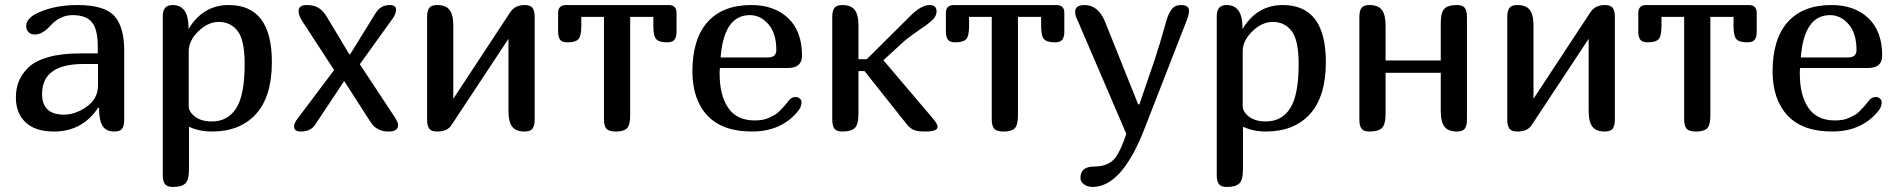

<svg xmlns="http://www.w3.org/2000/svg" viewBox="-20 -522 7530 762"><path d="M370 -95Q307 0 194 0Q120 0 81.5 -36.5Q43 -73 43 -135Q43 -170 54.5 -199Q66 -228 92.5 -254Q119 -280 171 -295Q223 -310 295 -310H368V-338Q368 -406 344.5 -434Q321 -462 268 -462Q218 -462 180 -420Q148 -385 119 -385Q102 -385 93 -394.5Q84 -404 84 -419Q84 -452 139 -475Q203 -502 288 -502Q394 -502 433.5 -459Q473 -416 473 -321V-47Q473 -23 465 -11.5Q457 0 434 0Q401 0 387 -22.5Q373 -45 373 -94ZM311 -268Q147 -268 147 -149Q147 -67 234 -67Q279 -67 324 -98.5Q369 -130 369 -184V-268Z M626 -459Q626 -502 665 -502Q727 -502 728 -416V-408H729Q786 -502 888 -502Q1059 -502 1059 -276Q1059 -139 996 -69.5Q933 0 821 0Q771 0 730 -19V149Q730 192 715.5 206Q701 220 666 220Q643 220 634.5 208.5Q626 197 626 173ZM951 -268Q951 -362 923.5 -398.5Q896 -435 848 -435Q806 -435 767.5 -398Q729 -361 729 -318V-101Q729 -78 754 -59Q779 -40 821 -40Q884 -40 917.5 -92.5Q951 -145 951 -268Z M1306 -244 1179 -439Q1165 -461 1165 -478Q1165 -502 1197 -502Q1227 -502 1245.5 -490Q1264 -478 1279 -452L1366 -307H1370L1470 -469Q1490 -502 1527 -502Q1552 -502 1552 -483Q1552 -470 1541 -452L1408 -267L1548 -55Q1560 -36 1560 -26Q1560 0 1523 0Q1500 0 1484.5 -7.5Q1469 -15 1462 -23Q1455 -31 1444 -48L1347 -199H1345L1232 -29Q1214 0 1174 0Q1147 0 1147 -20Q1147 -33 1160 -50Z M2102 -47Q2102 -23 2093.5 -11.5Q2085 0 2062 0Q2028 0 2013 -19Q1998 -38 1998 -82V-368L1772 -26Q1756 0 1715 0Q1692 0 1683.5 -11.5Q1675 -23 1675 -47V-455Q1675 -479 1683.5 -490.5Q1692 -502 1715 -502Q1749 -502 1764 -483Q1779 -464 1779 -420V-130L2004 -472Q2023 -502 2062 -502Q2085 -502 2093.5 -490.5Q2102 -479 2102 -455Z M2481 -455V-65Q2481 -25 2468 -12.5Q2455 0 2424 0Q2396 0 2386.5 -11.5Q2377 -23 2377 -47V-455H2287V-418Q2287 -379 2275.5 -366.5Q2264 -354 2232 -354Q2211 -354 2203 -364.5Q2195 -375 2195 -396V-471Q2195 -502 2227 -502H2633Q2665 -502 2665 -471V-396Q2665 -375 2657 -364.5Q2649 -354 2628 -354Q2596 -354 2584.5 -366.5Q2573 -379 2573 -418V-455Z M3113 -126Q3123 -137 3138 -137Q3147 -137 3154 -131Q3161 -125 3161 -116Q3161 -98 3148 -82Q3082 0 2964 0Q2847 0 2787.5 -63.5Q2728 -127 2728 -239Q2728 -367 2788 -434.5Q2848 -502 2962 -502Q3053 -502 3108 -450Q3163 -398 3163 -301Q3163 -252 3106 -252H2837Q2836 -244 2836 -230Q2836 -144 2870 -94Q2904 -44 2975 -44Q2992 -44 3006.5 -46.5Q3021 -49 3034 -55.5Q3047 -62 3055.5 -66.5Q3064 -71 3074.5 -82Q3085 -93 3089 -97Q3093 -101 3102.5 -113Q3112 -125 3113 -126ZM2956 -462Q2853 -462 2840 -294H3027Q3061 -294 3061 -323Q3061 -390 3029.5 -426Q2998 -462 2956 -462Z M3387 -287H3420L3595 -461Q3637 -502 3669 -502Q3697 -502 3697 -477Q3697 -459 3682 -444Q3667 -429 3630.5 -404.5Q3594 -380 3570 -360Q3550 -342 3486 -283L3683 -51Q3701 -30 3701 -19Q3701 0 3653 0Q3620 0 3605 -7Q3590 -14 3577 -31L3411 -240H3387V-71Q3387 -28 3372.5 -14Q3358 0 3323 0Q3300 0 3291.5 -11.5Q3283 -23 3283 -47V-455Q3283 -479 3291.5 -490.5Q3300 -502 3323 -502Q3357 -502 3372 -483Q3387 -464 3387 -420Z M4020 -455V-65Q4020 -25 4007 -12.5Q3994 0 3963 0Q3935 0 3925.5 -11.5Q3916 -23 3916 -47V-455H3826V-418Q3826 -379 3814.5 -366.5Q3803 -354 3771 -354Q3750 -354 3742 -364.5Q3734 -375 3734 -396V-471Q3734 -502 3766 -502H4172Q4204 -502 4204 -471V-396Q4204 -375 4196 -364.5Q4188 -354 4167 -354Q4135 -354 4123.5 -366.5Q4112 -379 4112 -418V-455Z M4521 -8Q4432 220 4316 220Q4296 220 4282 209.5Q4268 199 4268 184Q4268 139 4322 139Q4381 139 4408 102Q4430 71 4450 9L4252 -452Q4247 -463 4247 -475Q4247 -502 4284 -502Q4339 -502 4366 -435L4497 -108H4502L4562 -283Q4580 -336 4609 -439Q4617 -468 4630 -485Q4643 -502 4667 -502Q4699 -502 4699 -479Q4699 -467 4694 -452Z M4809 -459Q4809 -502 4848 -502Q4910 -502 4911 -416V-408H4912Q4969 -502 5071 -502Q5242 -502 5242 -276Q5242 -139 5179 -69.5Q5116 0 5004 0Q4954 0 4913 -19V149Q4913 192 4898.5 206Q4884 220 4849 220Q4826 220 4817.5 208.5Q4809 197 4809 173ZM5134 -268Q5134 -362 5106.5 -398.5Q5079 -435 5031 -435Q4989 -435 4950.5 -398Q4912 -361 4912 -318V-101Q4912 -78 4937 -59Q4962 -40 5004 -40Q5067 -40 5100.5 -92.5Q5134 -145 5134 -268Z M5802 -47Q5802 -23 5793.5 -11.5Q5785 0 5762 0Q5728 0 5713 -19Q5698 -38 5698 -82V-233H5479V-71Q5479 -28 5464.5 -14Q5450 0 5415 0Q5392 0 5383.5 -11.5Q5375 -23 5375 -47V-455Q5375 -479 5383.5 -490.5Q5392 -502 5415 -502Q5449 -502 5464 -483Q5479 -464 5479 -420V-282H5698V-430Q5698 -473 5712.5 -487.5Q5727 -502 5762 -502Q5785 -502 5793.5 -490.5Q5802 -479 5802 -455Z M6389 -47Q6389 -23 6380.5 -11.5Q6372 0 6349 0Q6315 0 6300 -19Q6285 -38 6285 -82V-368L6059 -26Q6043 0 6002 0Q5979 0 5970.5 -11.5Q5962 -23 5962 -47V-455Q5962 -479 5970.5 -490.5Q5979 -502 6002 -502Q6036 -502 6051 -483Q6066 -464 6066 -420V-130L6291 -472Q6310 -502 6349 -502Q6372 -502 6380.5 -490.5Q6389 -479 6389 -455Z M6768 -455V-65Q6768 -25 6755 -12.5Q6742 0 6711 0Q6683 0 6673.5 -11.5Q6664 -23 6664 -47V-455H6574V-418Q6574 -379 6562.5 -366.5Q6551 -354 6519 -354Q6498 -354 6490 -364.5Q6482 -375 6482 -396V-471Q6482 -502 6514 -502H6920Q6952 -502 6952 -471V-396Q6952 -375 6944 -364.5Q6936 -354 6915 -354Q6883 -354 6871.5 -366.5Q6860 -379 6860 -418V-455Z M7400 -126Q7410 -137 7425 -137Q7434 -137 7441 -131Q7448 -125 7448 -116Q7448 -98 7435 -82Q7369 0 7251 0Q7134 0 7074.5 -63.5Q7015 -127 7015 -239Q7015 -367 7075 -434.5Q7135 -502 7249 -502Q7340 -502 7395 -450Q7450 -398 7450 -301Q7450 -252 7393 -252H7124Q7123 -244 7123 -230Q7123 -144 7157 -94Q7191 -44 7262 -44Q7279 -44 7293.5 -46.5Q7308 -49 7321 -55.5Q7334 -62 7342.5 -66.5Q7351 -71 7361.5 -82Q7372 -93 7376 -97Q7380 -101 7389.5 -113Q7399 -125 7400 -126ZM7243 -462Q7140 -462 7127 -294H7314Q7348 -294 7348 -323Q7348 -390 7316.5 -426Q7285 -462 7243 -462Z"/></svg>

Font: Marmelad
Style: Regular
Weight: 400
Designer: Manvel Shmavonyan
Foundry: Cyreal
Version: Version 1.001;PS 001.001;hotconv 1.0.88;makeotf.lib2.5.64775